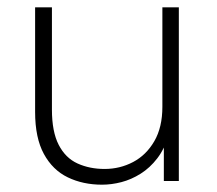

<svg xmlns="http://www.w3.org/2000/svg" viewBox="-20 -495 593 525"><path d="M259 10Q207 10 165.5 -10Q124 -30 100 -74Q76 -118 76 -189V-475H122V-195Q122 -135 140.5 -99Q159 -63 192 -48Q225 -33 266 -33Q308 -33 344 -52Q380 -71 402 -109Q424 -147 424 -203V-475H469V0H428V-126H441Q430 -88 410 -62Q390 -36 364.5 -20Q339 -4 312 3Q285 10 259 10Z"/></svg>

Font: SUSE ExtraLight
Style: Regular
Weight: 250
Designer: Rene Bieder
Foundry: SUSE
Version: Version 1.000